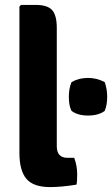

<svg xmlns="http://www.w3.org/2000/svg" viewBox="-20 -756 456 781"><path d="M255 -114H282Q294 -81 294 -48Q294 -15 291 -5Q231 5 184 5Q116 5 87.5 -28.5Q59 -62 59 -134V-729L65 -736H126Q173 -736 192 -715Q211 -694 211 -642V-161Q211 -114 255 -114ZM271 -305Q265 -316 262.5 -331Q260 -346 260 -362Q260 -378 262.5 -393Q265 -408 271 -422Q300 -439 338 -439Q374 -439 406 -422Q411 -408 413.5 -393Q416 -378 416 -362Q416 -346 413.5 -331.5Q411 -317 406 -305Q381 -286 338 -286Q296 -286 271 -305Z"/></svg>

Font: Signika
Style: Bold
Weight: 700
Designer: Anna Giedrys
Foundry: Anna Giedrys
Version: Version 1.001